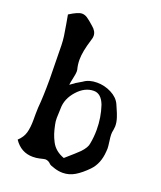

<svg xmlns="http://www.w3.org/2000/svg" viewBox="-148 -902 831 994"><g transform="rotate(20 267.5 -404.5)"><path d="M40 -82Q78.6 -24.9 143.1 -24.9Q163.1 -24.9 179.2 -28.8Q205.6 -35.2 210 -35.2Q227.5 -35.2 242.2 -19Q245.6 -16.6 250.2 -14.6Q254.9 -12.7 261.7 -10.7Q268.6 -8.8 272.9 -6.8Q295.4 0 316.9 0Q352.5 0 383.8 -18.8Q415 -37.6 448.2 -71.8Q487.8 -112.8 492.2 -181.2Q493.2 -186 493.2 -196.8Q493.2 -209 489.5 -234.9Q485.8 -260.7 485.8 -272.9Q485.8 -286.1 488.8 -297.9Q491.2 -312.5 491.2 -318.8Q491.2 -330.6 489.3 -342Q487.3 -353.5 483.2 -366Q479 -378.4 475.8 -386.5Q472.7 -394.5 466.1 -409.2Q459.5 -423.8 457 -430.2Q442.4 -461.9 405 -481Q367.7 -500 326.2 -500Q282.2 -500 253.9 -479Q220.7 -460.9 193.8 -439.9Q195.8 -455.6 201.4 -481Q207 -506.3 207 -517.1Q207 -523.9 206.1 -527.8Q199.2 -553.2 199.2 -581.1Q199.2 -625.5 221.2 -695.8Q226.1 -709 226.1 -720.2Q226.1 -746.6 199.2 -768.1Q174.3 -790.5 159.9 -799.8Q145.5 -809.1 130.9 -809.1Q108.9 -809.1 63 -779.8Q65.4 -765.6 72 -729.2Q78.6 -692.9 82 -667.7Q85.4 -642.6 85.9 -619.1Q88.9 -433.1 88.9 -432.1Q88.9 -335.9 83 -273.9Q83 -268.1 82.5 -255.9Q82 -243.7 82 -236.8V-205.1Q82 -164.1 74 -135Q65.9 -106 40 -82ZM296.9 -74.2Q272 -83 253.9 -97.9Q235.8 -112.8 224.9 -133.8Q213.9 -154.8 207.5 -174.3Q201.2 -193.8 195.8 -220.2Q191.9 -236.3 191.9 -256.8Q191.9 -266.1 192.9 -283.7Q193.8 -301.3 193.8 -309.1Q193.8 -362.8 234.6 -408.4Q275.4 -454.1 325.2 -454.1Q365.7 -454.1 386.2 -399.9Q407.2 -337.4 407.2 -269Q407.2 -229.5 399.9 -191.9Q397.5 -169.4 369.1 -139.2Q352.5 -122.6 296.9 -74.2Z"/></g></svg>

Font: Sonetni venez
Style: Regular
Weight: 400
Designer: Alja Herlah
Foundry: Type Salon
Version: Version 1.000;hotconv 1.0.109;makeotfexe 2.5.65596